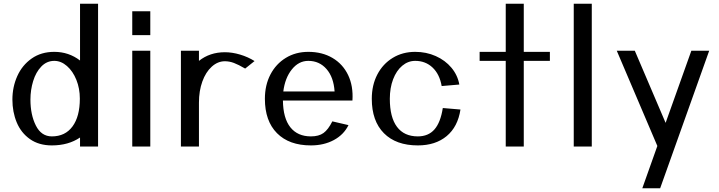

<svg xmlns="http://www.w3.org/2000/svg" viewBox="-20 -780 3829 1022"><path d="M405 -255Q405 -160 366 -107Q327 -54 256 -54Q200 -54 171 -111.5Q142 -169 142 -250Q142 -301 156.5 -348.5Q171 -396 200 -426Q229 -456 269 -456Q305 -456 336.5 -428.5Q368 -401 386.5 -355Q405 -309 405 -255ZM406 -760V-458Q346 -504 269 -504Q199 -504 148.5 -468.5Q98 -433 72 -375Q46 -317 46 -250Q46 -184 69 -128.5Q92 -73 139.5 -39.5Q187 -6 256 -6Q344 -6 406 -48V0H502V-760Z M780 0V-510H684V0ZM780 -593V-720H684V-593Z M1335 -455Q1300 -477 1258 -489.5Q1216 -502 1177 -502Q1097 -502 1039 -456V-510H943V0H1039V-234Q1039 -296 1057 -346Q1075 -396 1107 -425Q1139 -454 1177 -454Q1201 -454 1225 -445Q1249 -436 1285 -415Z M1761 -293H1488Q1497 -365 1533.5 -410.5Q1570 -456 1621 -456Q1680 -456 1718 -412.5Q1756 -369 1761 -293ZM1856 -245Q1861 -322 1833 -380.5Q1805 -439 1750 -471.5Q1695 -504 1621 -504Q1554 -504 1501.5 -472Q1449 -440 1419.5 -383.5Q1390 -327 1390 -254Q1390 -136 1454.5 -71Q1519 -6 1635 -6Q1704 -6 1757 -34.5Q1810 -63 1835 -114L1749 -134Q1727 -90 1702 -72Q1677 -54 1635 -54Q1564 -54 1525.5 -102.5Q1487 -151 1486 -245Z M1959 -254Q1959 -136 2023.5 -71Q2088 -6 2204 -6Q2298 -6 2357.5 -55.5Q2417 -105 2431 -197L2337 -205Q2325 -128 2292.5 -91Q2260 -54 2204 -54Q2131 -54 2093 -105Q2055 -156 2055 -254Q2055 -312 2072.5 -358Q2090 -404 2121 -430Q2152 -456 2190 -456Q2245 -456 2282.5 -420.5Q2320 -385 2331 -322L2425 -330Q2416 -380 2383 -419.5Q2350 -459 2299.5 -481.5Q2249 -504 2190 -504Q2123 -504 2070.5 -472Q2018 -440 1988.5 -383.5Q1959 -327 1959 -254Z M2768 -504V-760H2672V-504H2533V-456H2672V0H2768V-456H2907V-504Z M3130 0V-760H3034V0Z M3523 -126 3359 -510H3263L3479 -3L3399 222H3494L3755 -510H3660Z"/></svg>

Font: LXGW Marker Gothic
Style: Regular
Weight: 400
Version: Version 1.001